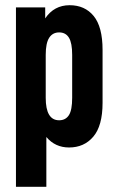

<svg xmlns="http://www.w3.org/2000/svg" viewBox="-20 -556 450 734"><path d="M41 -527.8H152.8V-485.8Q187 -536.1 246.1 -536.1Q304.2 -536.1 337.9 -495.1Q372.1 -453.6 372.1 -365.2V-163.1Q372.1 -74.7 336.4 -33.2Q301.3 7.8 244.1 7.8Q190.9 7.8 157.2 -32.2V158.2H41ZM243.7 -116.2Q255.9 -135.7 255.9 -182.1V-346.2Q255.9 -391.6 243.7 -411.6Q231.4 -432.1 206.1 -432.1Q181.2 -432.1 168 -411.6Q154.8 -391.1 154.8 -346.2V-182.1Q154.8 -96.2 206.1 -96.2Q231 -96.2 243.7 -116.2Z"/></svg>

Font: D-DIN Condensed
Style: DINCondensed-Bold
Weight: 700
Width: 3
Designer: Charles Nix
Foundry: Datto Inc.
Version: Version 1.10